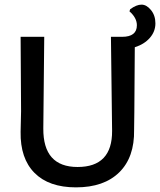

<svg xmlns="http://www.w3.org/2000/svg" viewBox="-20 -801 691 829"><path d="M651 -700Q651 -665 627 -637.5Q603 -610 562 -597L560 -316L559 -240Q561 -122 495 -57Q429 8 308 8Q191 8 129 -54.5Q67 -117 69 -232L71 -321L69 -642H171L167 -246Q166 -80 315 -80Q465 -80 464 -236L459 -642H507Q571 -642 571 -692Q571 -724 539 -752L542 -761Q569 -781 591 -781Q613 -781 632 -757.5Q651 -734 651 -700Z"/></svg>

Font: Alegreya Sans Medium
Style: Regular
Weight: 500
Designer: Juan Pablo del Peral
Foundry: Huerta Tipografica
Version: Version 2.007